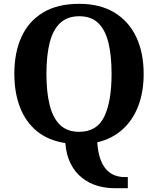

<svg xmlns="http://www.w3.org/2000/svg" viewBox="-20 -745 827 1005"><path d="M577 240Q532 240 488.5 227Q445 214 409 185.5Q373 157 350 112Q327 67 322 4Q232 -10 173 -58.5Q114 -107 84.5 -184Q55 -261 55 -359Q55 -470 92.5 -552Q130 -634 205.5 -679.5Q281 -725 395 -725Q503 -725 578.5 -679.5Q654 -634 693 -551.5Q732 -469 732 -358Q732 -265 704 -191Q676 -117 622 -68Q568 -19 489 0Q493 55 506.5 90.5Q520 126 540 146Q560 166 584 174Q608 182 633 182H649V240ZM394 -55Q488 -55 526 -135Q564 -215 564 -358Q564 -454 547.5 -521.5Q531 -589 494 -624.5Q457 -660 395 -660Q333 -660 295 -624.5Q257 -589 240 -521.5Q223 -454 223 -358Q223 -263 240 -195Q257 -127 294.5 -91Q332 -55 394 -55Z"/></svg>

Font: Noto Serif Armenian
Style: Bold
Weight: 700
Version: Version 2.007